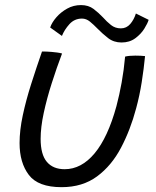

<svg xmlns="http://www.w3.org/2000/svg" viewBox="-20 -732 629 775"><path d="M485 -503.5Q500 -507.5 526 -507.5Q536 -507.5 547.8 -507Q559.5 -506.5 565.5 -505.5Q560.5 -454 552 -400Q543.5 -346 529.5 -294.5Q506.5 -208 468.5 -135.8Q430.5 -63.5 371.8 -20Q313 23.5 228.5 23.5Q134 23.5 96.5 -25.8Q59 -75 59 -154.5Q59 -206 72 -266.8Q85 -327.5 105.8 -392.8Q126.5 -458 149.5 -524Q157 -524 168 -523.8Q179 -523.5 188 -522.5Q199.5 -521.5 211 -520Q222.5 -518.5 230.5 -516Q208.5 -458 188.8 -396Q169 -334 156.5 -276Q144 -218 144 -171.5Q144 -108.5 169 -78.8Q194 -49 241 -49Q308.5 -49 362 -113.2Q415.5 -177.5 450 -303.5Q462 -349 471 -398.8Q480 -448.5 485 -503.5ZM182.5 -621Q189.5 -641.5 207.5 -662.2Q225.5 -683 251 -697.2Q276.5 -711.5 307 -711.5Q337 -711.5 357.5 -696Q378 -680.5 395.5 -662Q411 -644.5 428 -631Q445 -617.5 468 -617.5Q490.5 -617.5 505.8 -635.2Q521 -653 528.5 -677.5L580 -652Q576 -638 562.5 -616.2Q549 -594.5 526 -577.5Q503 -560.5 470.5 -560.5Q439 -560.5 416 -578.5Q393 -596.5 373.5 -616.5Q358 -632.5 343 -644.8Q328 -657 311 -657Q280.5 -657 260.2 -634.5Q240 -612 230 -587Z"/></svg>

Font: Grandstander Light
Style: Italic
Weight: 300
Italic angle: -15°
Designer: Tyler Finck
Foundry: Etcetera Type Co
Version: Version 1.200; ttfautohint (v1.8.3)